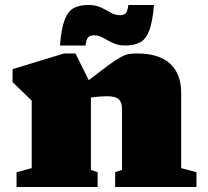

<svg xmlns="http://www.w3.org/2000/svg" viewBox="-20 -752 835 772"><path d="M443 -59.5 470.5 -69V-315.5Q470.5 -339.5 458.2 -352.2Q446 -365 410.5 -365Q381 -365 345.5 -360V-69L372.5 -59.5V0H46.5V-59.5L107.5 -76V-347.5L30.5 -422V-474L237.5 -537H283.5L337 -429.5Q387 -468.5 417 -490.5Q447 -512.5 465.2 -522.2Q483.5 -532 497.8 -534.5Q512 -537 530.5 -537Q620.5 -537 664.5 -495.5Q708.5 -454 708.5 -379.5V-76L770 -59.5V0H443ZM599 -732Q593.5 -664.5 580.2 -629.5Q567 -594.5 543.5 -581.8Q520 -569 484 -569Q455.5 -569 434 -579.2Q412.5 -589.5 394.8 -599.8Q377 -610 359 -610Q341.5 -610 334.2 -601.8Q327 -593.5 324 -569H221Q226.5 -636.5 239.8 -671.8Q253 -707 276.5 -719.5Q300 -732 336 -732Q365 -732 386.2 -721.8Q407.5 -711.5 425.2 -701.2Q443 -691 461 -691Q478.5 -691 485.8 -699.2Q493 -707.5 496 -732Z"/></svg>

Font: Newsreader 6pt ExtraBold
Style: Regular
Weight: 800
Designer: Hugues Gentile
Foundry: Production Type
Version: Version 1.003; ttfautohint (v1.8.3)